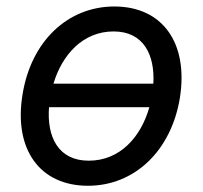

<svg xmlns="http://www.w3.org/2000/svg" viewBox="-20 -573 638 604"><path d="M256.7 11.4C403.1 11.4 518.5 -98.4 545.8 -264.6C573.5 -437.5 491.5 -552.6 339.8 -552.6C192.8 -552.6 77.4 -442.8 50.8 -275.2C22.7 -103.7 104.8 11.4 256.7 11.4ZM134.2 -235.8H449.9C423.3 -142 357.6 -67.5 259.2 -67.5C162.6 -67.5 127.1 -143.1 134.2 -235.8ZM148.1 -309.7C175.4 -400.9 240.8 -474.1 337.4 -474.1C431.8 -474.1 467.7 -400.2 462.4 -309.7Z"/></svg>

Font: Margiela Sans Text
Style: Italic
Weight: 400
Italic angle: -9.39999°
Designer: Stefan Endress, Andreas Faust
Version: Version 1.100;FEAKit 1.0